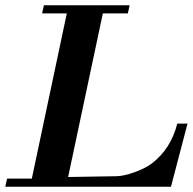

<svg xmlns="http://www.w3.org/2000/svg" viewBox="-30 -710 733 730"><path d="M683 -240 620 0H-10L-3 -31H91L224 -659H130L137 -690H463L456 -659H361L229 -37L411 -40Q439 -40 481 -55Q523 -70 548 -89Q620 -145 644 -240Z"/></svg>

Font: GFS Didot
Style: Bold Italic
Weight: 700
Italic angle: -12°
Designer: Designed by Takis Katsoulidis and George D. Matthiopoulos.
Foundry: Designed by Takis Katsoulidis and George D. Matthiopoulos.
Version: Version 1.0